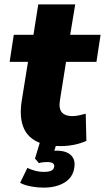

<svg xmlns="http://www.w3.org/2000/svg" viewBox="-20 -657 480 878"><path d="M258 11Q186 11 143 -12.5Q100 -36 84.5 -82Q69 -128 79 -194L108 -374H24L43 -498H133L155 -637H324L301 -498H440L421 -374H282L254 -198Q248 -160 263 -143Q278 -126 311 -126Q325 -126 341.5 -129.5Q358 -133 372 -137L375 -13Q349 -1 319 5Q289 11 258 11ZM180 201Q151 201 121.5 195.5Q92 190 72 179L105 111Q120 118 139.5 123.5Q159 129 181 129Q203 129 214.5 123.5Q226 118 228 105Q229 94 220.5 89Q212 84 195 84Q188 84 177.5 85Q167 86 158 89L140 68L167 -21H245L220 59L187 41Q197 36 211 34Q225 32 240 32Q266 32 285 40Q304 48 314 65Q324 82 320 108Q314 154 275.5 177.5Q237 201 180 201Z"/></svg>

Font: Nunito Sans 10pt SemiCondensed Black
Style: Italic
Weight: 900
Width: 4
Italic angle: -9°
Designer: Vernon Adams
Foundry: Vernon Adams
Version: Version 3.101;gftools[0.9.27]